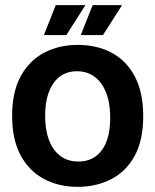

<svg xmlns="http://www.w3.org/2000/svg" viewBox="-20 -710 602 744"><path d="M281 14Q208 14 150.5 -16.5Q93 -47 60 -108Q27 -169 27 -261Q27 -354 60.5 -415Q94 -476 151.5 -506Q209 -536 281 -536Q356 -536 413 -505.5Q470 -475 502.5 -413.5Q535 -352 535 -260Q535 -166 501.5 -105.5Q468 -45 410.5 -15.5Q353 14 281 14ZM284 -84Q342 -84 374.5 -128Q407 -172 407 -253Q407 -338 372.5 -386Q338 -434 278 -434Q220 -434 187.5 -388Q155 -342 155 -262Q155 -178 189 -131Q223 -84 284 -84ZM237 -574H150L196 -690H311ZM379 -574H293L339 -690H453Z"/></svg>

Font: Bricolage Grotesque 96pt SemiBold
Style: Regular
Weight: 600
Designer: Mathieu Triay
Foundry: Atelier Triay
Version: Version 1.001; ttfautohint (v1.8.4.7-5d5b);gftools[0.9.33.de